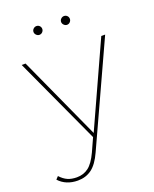

<svg xmlns="http://www.w3.org/2000/svg" viewBox="-193 -784 862 1072"><g transform="rotate(-20 238.5 -248.0)"><path d="M-31 151 -16 135Q5 158 28 168Q51 178 82 178Q122 178 151.5 155.5Q181 133 207 77L245 -7L250 -14L479 -517H502L227 83Q199 145 164 171Q129 197 81 197Q47 197 18.5 185.5Q-10 174 -31 151ZM6 -517H29L258 -14L249 11ZM295 -667Q295 -678 303 -685.5Q311 -693 321 -693Q332 -693 339.5 -685.5Q347 -678 347 -667Q347 -657 339.5 -649Q332 -641 321 -641Q311 -641 303 -649Q295 -657 295 -667ZM131 -667Q131 -678 139 -685.5Q147 -693 157 -693Q168 -693 175.5 -685.5Q183 -678 183 -667Q183 -657 175.5 -649Q168 -641 157 -641Q147 -641 139 -649Q131 -657 131 -667Z"/></g></svg>

Font: iiserrat Thin
Style: Regular
Weight: 100
Designer: Akira Ohta
Foundry: Akira Ohta
Version: Version 1.200;Glyphs 3.3.1 (3343)